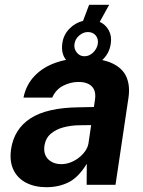

<svg xmlns="http://www.w3.org/2000/svg" viewBox="-20 -770 597 800"><path d="M173.2 10Q124.9 10 89.1 -8.5Q53.3 -26.9 36.2 -62.1Q19.1 -97.3 26 -147.8Q38.7 -232.8 107.4 -277.1Q176 -321.5 309.5 -322.9L371.3 -324.2L375.8 -354.9Q381.2 -391.7 362.1 -410.4Q343 -429.2 304.7 -428.5Q274.5 -428.2 243.9 -413.1Q213.2 -398.1 197.5 -363.2H77.8Q88.7 -416.5 123.6 -453.1Q158.4 -489.7 210.8 -508.3Q263.1 -527 326.2 -527Q403.1 -527 447 -506.5Q490.9 -486 506.8 -449.3Q522.6 -412.6 515.4 -363.5L461.3 0H341L341.6 -87.6Q307.3 -31.4 266.3 -10.7Q225.2 10 173.2 10ZM235.7 -86.1Q254.8 -86.1 273.6 -93.2Q292.4 -100.3 308.2 -112.7Q324.1 -125 335 -140.4Q345.8 -155.8 348.6 -172.5L359.8 -248.8L309.9 -248.1Q275.5 -247.7 244.1 -239.3Q212.8 -231 191.4 -212.5Q170 -194.1 165.1 -162.5Q160.3 -126.6 180.9 -106.4Q201.4 -86.1 235.7 -86.1ZM434.8 -749.9 395.6 -678.9Q420.2 -667.7 433.3 -643.5Q446.4 -619.4 441.5 -587.9Q435.2 -543.7 401.5 -516Q367.8 -488.4 325.2 -488.4Q283 -488.4 258.1 -516.8Q233.1 -545.2 239.7 -589.9Q244.5 -624.7 268.8 -649.9Q293.2 -675.1 325.9 -682.9L351.3 -749.9ZM387.4 -586.8Q390.7 -608.1 378.8 -622.3Q366.8 -636.5 346.2 -636.5Q327.2 -636.5 310.3 -622.3Q293.5 -608.1 290.3 -586.8Q287.3 -567 299.8 -551.3Q312.2 -535.6 331.9 -535.6Q352.2 -535.6 368.2 -551.3Q384.2 -567 387.4 -586.8Z"/></svg>

Font: Public Sans Thin
Style: Italic
Weight: 100
Italic angle: -8°
Designer: The Public Sans project authors (U.S. Web Design System). Libre Franklin designed by Pablo Impallari and Rodrigo Fuenzal
Version: Version 2.000